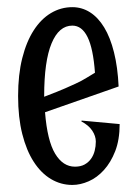

<svg xmlns="http://www.w3.org/2000/svg" viewBox="-20 -505 382 539"><path d="M209 -166.5 315.9 -156.7Q315.9 -112.8 303.5 -80.8Q291 -48.8 271.7 -27.6Q252.4 -6.3 229 3.9Q205.6 14.2 183.1 14.2Q150.9 14.2 123 -2.4Q95.2 -19 74.7 -50.8Q54.2 -82.5 42.5 -128.9Q30.8 -175.3 30.8 -235.4Q30.8 -295.4 42.5 -341.8Q54.2 -388.2 74.7 -419.9Q95.2 -451.7 123 -468.3Q150.9 -484.9 183.1 -484.9Q210 -484.9 232.7 -470.5Q255.4 -456.1 272.5 -428Q289.6 -399.9 300 -358.2Q310.5 -316.4 313 -262.2L106.4 -189.9Q112.8 -109.9 134.8 -73.5Q156.7 -37.1 190.4 -37.1Q206.5 -37.1 217.5 -43.2Q228.5 -49.3 235.6 -59.3Q242.7 -69.3 245.8 -81.8Q249 -94.2 249 -107.4Q249 -123 239 -138.2Q229 -153.3 208.5 -164.1ZM104 -233.4Q118.2 -238.8 139.2 -247.1Q160.2 -255.4 191.9 -270Q210 -278.3 223.1 -286.6Q236.3 -294.9 246.6 -300.8Q241.7 -368.7 225.8 -400.9Q210 -433.1 183.1 -433.1Q145.5 -433.1 124.8 -383.3Q104 -333.5 104 -235.4Z"/></svg>

Font: Smythe
Style: Regular
Weight: 400
Version: Version 1.000